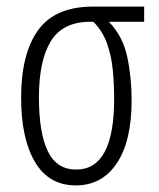

<svg xmlns="http://www.w3.org/2000/svg" viewBox="-20 -552 481 582"><path d="M210 10Q128 10 86 -61Q44 -132 44 -256Q44 -389 95.5 -460.5Q147 -532 262 -532H417V-486H310Q352 -443 365.5 -380.5Q379 -318 379 -248Q379 -124 334 -57Q289 10 210 10ZM211 -38Q326 -38 326 -252Q326 -295 322 -338.5Q318 -382 304.5 -420Q291 -458 263 -486H254Q170 -486 134 -427Q98 -368 98 -257Q98 -149 125 -93.5Q152 -38 211 -38Z"/></svg>

Font: Noto Sans ExtraCondensed Light
Style: Regular
Weight: 300
Width: 2
Designer: Monotype Design Team
Foundry: Monotype Imaging Inc.
Version: Version 2.013; ttfautohint (v1.8.4.7-5d5b)